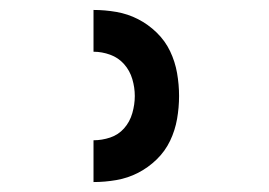

<svg xmlns="http://www.w3.org/2000/svg" viewBox="-20 -800 540 386"><path d="M168 -434V-518Q185 -518 201.5 -523.5Q218 -529 229.5 -542Q241 -555 246 -572.5Q251 -590 251 -607Q251 -624 246 -641Q241 -658 229.5 -671Q218 -684 201.5 -690Q185 -696 168 -696V-780Q191 -780 214 -776Q237 -772 257.5 -761.5Q278 -751 295 -734.5Q312 -718 322 -697Q332 -676 336 -653Q340 -630 340 -607Q340 -584 336 -561Q332 -538 322 -517Q312 -496 295 -479.5Q278 -463 257.5 -452.5Q237 -442 214 -438Q191 -434 168 -434Z"/></svg>

Font: Iosevka
Style: Bold
Weight: 700
Monospace: yes
Designer: Belleve Invis
Foundry: Belleve Invis
Version: Version 32.5.0; ttfautohint (v1.8.4)